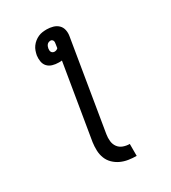

<svg xmlns="http://www.w3.org/2000/svg" viewBox="-223 -849 1045 1170"><g transform="rotate(-30 300.0 -264.0)"><path d="M386 207Q358 207 329.5 202.5Q301 198 276.5 186.5Q252 175 232.5 156Q213 137 203 111.5Q193 86 192 57.5Q191 29 195 0L282 -524Q276 -523 270 -523Q264 -523 259 -523Q237 -523 216.5 -529Q196 -535 182.5 -549.5Q169 -564 165.5 -585.5Q162 -607 165 -628Q168 -643 173 -657.5Q178 -672 187.5 -685Q197 -698 209.5 -708Q222 -718 236.5 -724.5Q251 -731 266 -733Q281 -735 296 -735Q318 -735 339.5 -729Q361 -723 376 -708.5Q391 -694 395.5 -672.5Q400 -651 396 -629L292 0Q288 24 290.5 47.5Q293 71 306 89Q319 107 341 115Q363 123 386 123ZM271 -593Q277 -593 283.5 -595.5Q290 -598 295 -603L299 -629Q300 -635 300.5 -641Q301 -647 299 -652Q297 -657 292.5 -660.5Q288 -664 282 -664Q276 -664 269 -661.5Q262 -659 257.5 -653.5Q253 -648 250.5 -641.5Q248 -635 247 -629Q246 -622 246.5 -615.5Q247 -609 250 -604Q253 -599 258.5 -596Q264 -593 271 -593Z"/></g></svg>

Font: Iosevka Curly Slab MdEx
Style: Italic
Weight: 500
Width: 7
Italic angle: -9°
Monospace: yes
Designer: Belleve Invis
Foundry: Belleve Invis
Version: Version 11.0.0; ttfautohint (v1.8.3)